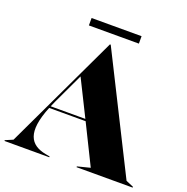

<svg xmlns="http://www.w3.org/2000/svg" viewBox="-162 -983 1088 1119"><g transform="rotate(20 382.5 -423.5)"><path d="M-15 0H263V-5L237 -10C137 -29 93 -96 164 -270H390L511 -25L432 -5V0H780V-5L733 -25L375 -739H370L32 -25L-15 -5ZM169 -282C173 -292 178 -303 183 -314L273 -505L384 -282ZM217 -801H527V-847H217Z"/></g></svg>

Font: Nyght Serif Dark
Style: Regular
Weight: 800
Designer: Maksym Kobuzan
Version: Version 0.410;Glyphs 3.1.2 (3151)